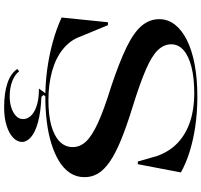

<svg xmlns="http://www.w3.org/2000/svg" viewBox="-43 -720 978 932"><g transform="rotate(90 446.0 -254.0)"><path d="M451 15Q385 15 318 6Q251 -3 186.5 -20.5Q122 -38 65 -64L88 -289H102L158 -154Q175 -106 218 -71Q261 -36 325 -18Q389 0 467 0Q539 0 589.5 -14Q640 -28 667 -54.5Q694 -81 694 -118Q694 -154 666.5 -183Q639 -212 575.5 -241Q512 -270 402 -304Q279 -345 207 -380.5Q135 -416 104 -454Q73 -492 73 -538Q73 -580 99.5 -614Q126 -648 175 -672.5Q224 -697 293.5 -710Q363 -723 448 -723Q525 -723 593 -713Q661 -703 718 -685Q775 -667 817 -643L777 -434H764L737 -528Q715 -589 672.5 -628.5Q630 -668 569.5 -688Q509 -708 434 -708Q359 -708 305.5 -694.5Q252 -681 223.5 -656Q195 -631 195 -596Q195 -561 223 -531.5Q251 -502 318 -473Q385 -444 498 -409Q595 -379 660.5 -352Q726 -325 765.5 -297.5Q805 -270 822.5 -240.5Q840 -211 840 -175Q840 -136 819.5 -105Q799 -74 762 -51.5Q725 -29 676 -14Q627 1 569.5 8Q512 15 451 15ZM500 215Q432 215 384 199Q336 183 315 151L326 142Q343 164 375.5 176Q408 188 448 188Q478 188 502.5 180Q527 172 542.5 157.5Q558 143 558 123Q558 108 549.5 94.5Q541 81 523 70Q505 59 477 52.5Q449 46 410 46L443 0H457L441 24L450 34Q524 37 573 50.5Q622 64 645.5 84.5Q669 105 669 128Q669 151 648.5 171Q628 191 590 203Q552 215 500 215Z"/></g></svg>

Font: Kalnia SemiExpanded
Style: Regular
Weight: 400
Width: 6
Designer: Frida Medrano
Foundry: Frida Medrano
Version: Version 1.105